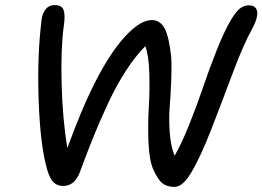

<svg xmlns="http://www.w3.org/2000/svg" viewBox="-20 -778 1044 764"><path d="M673.8 -34.2Q646 -34.2 627.2 -48.1Q608.4 -62 588.9 -106Q573.7 -142.6 570.8 -212.4Q567.9 -282.2 572 -348.4Q576.2 -414.6 574.2 -485.6Q572.3 -556.6 558.1 -594.2Q520 -556.2 482.7 -499Q445.3 -441.9 411.6 -370.1Q377.9 -298.3 352.3 -234.9Q326.7 -171.4 296.9 -90.8Q276.4 -38.1 231 -38.1Q209.5 -38.1 194.3 -51.3Q179.2 -64.5 168 -102.1Q140.1 -198.2 133.8 -378.4Q127.4 -558.6 146 -703.1Q149.4 -726.6 162.4 -742.2Q175.3 -757.8 198.2 -757.8Q226.1 -757.8 233.2 -737.8Q240.2 -717.8 233.9 -674.8Q221.7 -588.4 225.1 -447.3Q228.5 -306.2 248 -189Q362.3 -504.9 474.1 -628.9Q536.6 -698.2 584 -698.2Q617.2 -698.2 635 -665Q652.8 -631.8 661.1 -551.8Q663.6 -513.2 661.4 -458.3Q659.2 -403.3 655.3 -353.5Q651.4 -303.7 655.5 -249.5Q659.7 -195.3 674.8 -158.2Q702.6 -206.1 733.9 -284.4Q765.1 -362.8 788.6 -432.4Q812 -502 842.5 -578.6Q873 -655.3 899.9 -700.2Q919.4 -732.4 935.3 -744.6Q951.2 -756.8 970.2 -756.8Q999 -756.8 1003.2 -732.2Q1007.3 -707.5 981.9 -660.2Q948.7 -601.1 906.2 -487.5Q863.8 -374 820.3 -262.2Q776.9 -150.4 738.8 -87.9Q706.1 -34.2 673.8 -34.2Z"/></svg>

Font: Shantell Sans Bouncy
Style: Italic
Weight: 400
Italic angle: -11.31°
Designer: Stephen Nixon, Anya Danilova, Shantell Martin
Foundry: Arrow Type
Version: Version 1.006;[9816181b4]